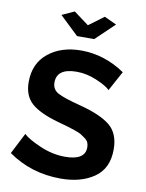

<svg xmlns="http://www.w3.org/2000/svg" viewBox="-99 -992 812 1070"><g transform="rotate(10 306.5 -457.5)"><path d="M166 -891 236 -923 321 -860 406 -923 475 -891 369 -790H272ZM558 -636 497 -524Q479 -544 421 -569Q363 -594 306 -594Q193 -594 193 -514Q193 -474 227.5 -455.5Q262 -437 355 -413Q472 -383 527.5 -338.5Q583 -294 583 -203Q583 -95 508.5 -43.5Q434 8 320 8Q152 8 22 -84L83 -203Q108 -178 179.5 -147Q251 -116 322 -116Q436 -116 436 -189Q436 -204 431 -216Q426 -228 411.5 -238.5Q397 -249 386.5 -255.5Q376 -262 348 -271.5Q320 -281 305.5 -285Q291 -289 252 -300Q145 -330 98 -372Q51 -414 51 -492Q51 -597 124 -656Q197 -715 310 -715Q441 -715 558 -636Z"/></g></svg>

Font: Raleway
Style: Bold
Weight: 700
Designer: Matt McInerney, Pablo Impallari, Rodrigo Fuenzalida
Foundry: Matt McInerney, Pablo Impallari, Rodrigo Fuenzalida
Version: Version 3.000